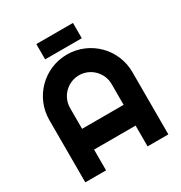

<svg xmlns="http://www.w3.org/2000/svg" viewBox="-193 -981 1059 1121"><g transform="rotate(-30 337.0 -421.0)"><path d="M197 -280V-420C197 -497 260 -560 337 -560C414 -560 477 -497 477 -420V-280ZM617 -420C617 -575 492 -700 337 -700C182 -700 57 -575 57 -420V0H197V-140H477V0H617ZM460 -739V-842H213V-739Z"/></g></svg>

Font: Righteous
Style: Regular
Weight: 400
Designer: Astigmatic (AOETI)
Foundry: Astigmatic (AOETI)
Version: Version 1.000